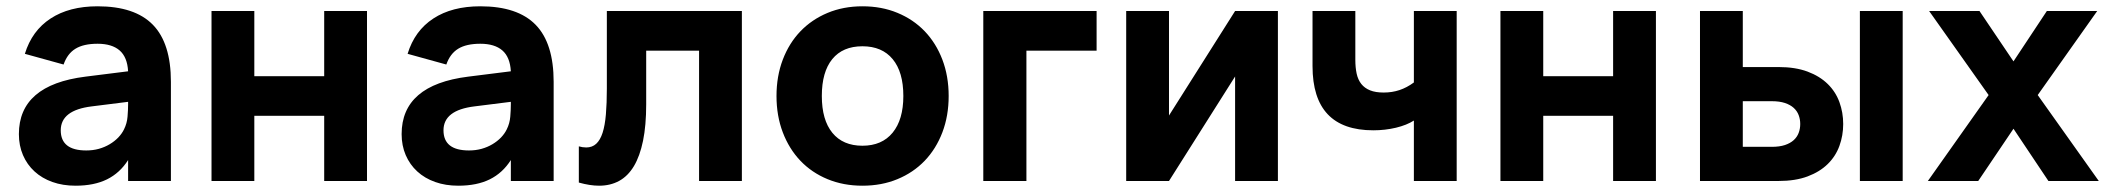

<svg xmlns="http://www.w3.org/2000/svg" viewBox="-20 -575 6698 610"><path d="M290 -555Q408.5 -555 465.8 -496.2Q523 -437.5 523 -315V0H387V-66.5Q361 -25.5 320 -5.2Q279 15 220 15Q179.5 15 146.5 3.2Q113.5 -8.5 89.8 -30.2Q66 -52 53 -82.2Q40 -112.5 40 -149Q40 -305 251.5 -331.5L387 -348.5Q384.5 -393.5 360 -414.8Q335.5 -436 290 -436Q245.5 -436 219.8 -420.2Q194 -404.5 182 -370L59 -404Q81.5 -477.5 140.8 -516.2Q200 -555 290 -555ZM271.5 -237Q173 -225 173 -161Q173 -97 254 -97Q275.5 -97 294.2 -102.2Q313 -107.5 328.5 -116.8Q344 -126 355.8 -138.2Q367.5 -150.5 374 -164Q383.5 -183 385.2 -204.5Q387 -226 387 -244V-251.5Z M652 0V-540H788V-333H1010V-540H1146V0H1010V-207H788V0Z M1506 -555Q1624.5 -555 1681.8 -496.2Q1739 -437.5 1739 -315V0H1603V-66.5Q1577 -25.5 1536 -5.2Q1495 15 1436 15Q1395.5 15 1362.5 3.2Q1329.5 -8.5 1305.8 -30.2Q1282 -52 1269 -82.2Q1256 -112.5 1256 -149Q1256 -305 1467.5 -331.5L1603 -348.5Q1600.5 -393.5 1576 -414.8Q1551.5 -436 1506 -436Q1461.5 -436 1435.8 -420.2Q1410 -404.5 1398 -370L1275 -404Q1297.5 -477.5 1356.8 -516.2Q1416 -555 1506 -555ZM1487.5 -237Q1389 -225 1389 -161Q1389 -97 1470 -97Q1491.5 -97 1510.2 -102.2Q1529 -107.5 1544.5 -116.8Q1560 -126 1571.8 -138.2Q1583.5 -150.5 1590 -164Q1599.5 -183 1601.2 -204.5Q1603 -226 1603 -244V-251.5Z M1819 -110Q1831 -106.5 1842.5 -106.5Q1861.5 -106.5 1874.2 -118.2Q1887 -130 1894.5 -153.2Q1902 -176.5 1905 -211.8Q1908 -247 1908 -293.5V-540H2337V0H2201V-414H2033V-243.5Q2033 -176.5 2023 -127.8Q2013 -79 1994 -47.2Q1975 -15.5 1947 -0.2Q1919 15 1883.5 15Q1854.5 15 1819 5Z M2720 15Q2659.5 15 2609.2 -5.8Q2559 -26.5 2523 -64.2Q2487 -102 2467 -154.5Q2447 -207 2447 -270Q2447 -333 2467 -385.5Q2487 -438 2523 -475.5Q2559 -513 2609.2 -534Q2659.5 -555 2720 -555Q2781 -555 2831.2 -534.2Q2881.5 -513.5 2917.8 -475.8Q2954 -438 2974 -385.5Q2994 -333 2994 -270Q2994 -207 2974 -154.5Q2954 -102 2917.8 -64.2Q2881.5 -26.5 2831.2 -5.8Q2781 15 2720 15ZM2720 -112Q2782 -112 2816 -153.5Q2850 -195 2850 -270Q2850 -346 2816.2 -387Q2782.5 -428 2720 -428Q2657.5 -428 2624.2 -387.2Q2591 -346.5 2591 -270Q2591 -194 2624.5 -153Q2658 -112 2720 -112Z M3104 0V-540H3464V-414H3241V0Z M4040 -540V0H3904V-332L3694 0H3558V-540H3694V-208L3904 -540Z M4472 0V-192Q4449.5 -177.5 4415 -169.2Q4380.5 -161 4343 -161Q4150 -161 4150 -365V-540H4286V-385Q4286 -360.5 4290.2 -341Q4294.5 -321.5 4305 -308.2Q4315.5 -295 4332.8 -288Q4350 -281 4376 -281Q4403 -281 4426.2 -288.8Q4449.5 -296.5 4472 -313V-540H4608V0Z M4747 0V-540H4883V-333H5105V-540H5241V0H5105V-207H4883V0Z M5889 0V-540H6025V0ZM5630.5 0H5381V-540H5517V-362H5630.5Q5684 -362 5722.8 -347.5Q5761.5 -333 5786.8 -308.2Q5812 -283.5 5824 -250.5Q5836 -217.5 5836 -181Q5836 -144.5 5824 -111.5Q5812 -78.5 5786.8 -53.8Q5761.5 -29 5722.8 -14.5Q5684 0 5630.5 0ZM5609 -108.5Q5633.5 -108.5 5650.8 -114.2Q5668 -120 5678.8 -129.8Q5689.5 -139.5 5694.5 -152.8Q5699.5 -166 5699.5 -181Q5699.5 -196 5694.5 -209.2Q5689.5 -222.5 5678.8 -232.2Q5668 -242 5650.8 -247.8Q5633.5 -253.5 5609 -253.5H5517V-108.5Z M6105 0 6298 -273 6109 -540H6269L6377 -380L6483 -540H6643L6454 -273L6648 0H6488L6377 -166L6265 0Z"/></svg>

Font: Vela Sans ExtBd
Style: Regular
Weight: 800
Designer: Principal design: Mikhail Sharanda - project Manrope.
Design modification: Ravid Balaliev
Foundry: Mikhail Sharanda
Version: Version 1.001